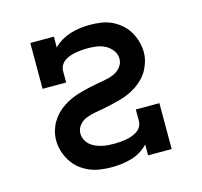

<svg xmlns="http://www.w3.org/2000/svg" viewBox="-85 -631 770 732"><g transform="rotate(-15 300.0 -265.0)"><path d="M271 8Q248 8 226 5Q204 2 183.5 -6.5Q163 -15 145.5 -29Q128 -43 116 -62Q104 -81 97.5 -102.5Q91 -124 91 -146Q91 -164 96 -182Q101 -200 110 -215.5Q119 -231 131.5 -244Q144 -257 159 -267Q174 -277 190.5 -284.5Q207 -292 224 -297Q241 -302 258.5 -306Q276 -310 294 -313.5Q312 -317 330 -320Q348 -323 364.5 -330Q381 -337 393 -351.5Q405 -366 405 -384Q405 -402 394 -417Q383 -432 367 -440.5Q351 -449 333 -451.5Q315 -454 298 -454Q286 -454 274 -453Q262 -452 250.5 -450Q239 -448 227.5 -444Q216 -440 206.5 -433.5Q197 -427 191 -416.5Q185 -406 185 -394V-349H92V-530H185V-487Q198 -501 215 -511Q232 -521 251 -527Q270 -533 289.5 -535.5Q309 -538 329 -538Q350 -538 372 -535Q394 -532 413.5 -523Q433 -514 450 -499.5Q467 -485 478 -466.5Q489 -448 495 -427Q501 -406 501 -384Q501 -366 496 -348.5Q491 -331 482.5 -315.5Q474 -300 461 -286.5Q448 -273 433.5 -263Q419 -253 402.5 -245.5Q386 -238 368.5 -233Q351 -228 333.5 -224Q316 -220 298.5 -216.5Q281 -213 263 -210Q245 -207 228 -200.5Q211 -194 199 -179.5Q187 -165 187 -147Q187 -134 192.5 -122.5Q198 -111 207.5 -102.5Q217 -94 228.5 -89Q240 -84 252 -81Q264 -78 276.5 -77Q289 -76 302 -76Q314 -76 325.5 -77Q337 -78 349 -80Q361 -82 372 -86Q383 -90 393 -96.5Q403 -103 409 -113.5Q415 -124 415 -136V-181H508V0H415V-43Q402 -29 385 -18.5Q368 -8 349 -2.5Q330 3 310 5.5Q290 8 271 8Z"/></g></svg>

Font: Iosevka Slab Medium Extended
Style: Regular
Weight: 500
Width: 7
Monospace: yes
Designer: Belleve Invis
Foundry: Belleve Invis
Version: Version 11.1.1; ttfautohint (v1.8.3)